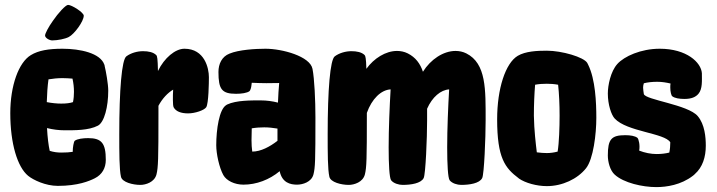

<svg xmlns="http://www.w3.org/2000/svg" viewBox="-20 -744 2927 784"><path d="M193 -579C215 -579 246 -585 261 -593C284 -605 322 -657 322 -680C322 -693 273 -724 258 -724C248 -724 217 -690 196 -659C178 -634 164 -607 164 -599C164 -589 182 -579 193 -579ZM340 -180C319 -180 295 -177 285 -169C281 -165 277 -142 277 -126V-124C265 -122 248 -121 230 -121C214 -121 199 -123 183 -128C178 -151 174 -183 172 -221C196 -215 221 -212 243 -212C284 -212 342 -211 380 -231C380 -231 380 -231 380 -231C406 -245 422 -308 422 -374C422 -400 413 -452 407 -476V-477C407 -478 407 -479 406 -480C390 -527 308 -545 235 -545C179 -545 137 -538 106 -519C56 -489 22 -394 22 -282C22 -158 51 -62 95 -26C116 -9 166 15 216 15C299 15 345 -5 367 -16C397 -31 412 -58 412 -91C412 -159 395 -180 340 -180ZM276 -423C280 -405 282 -387 282 -369C282 -355 281 -341 278 -327C266 -323 251 -321 230 -321C212 -321 192 -323 171 -327C172 -360 174 -392 178 -420C196 -423 216 -425 235 -425C249 -425 262 -424 276 -423Z M733 -545C696 -545 651 -508 625 -454C624 -505 622 -515 618 -519C606 -531 586 -535 564 -535C541 -535 515 -528 496 -514C477 -500 467 -377 467 -196C467 -121 467 -52 474 -22C479 0 522 11 553 11C575 11 611 0 619 -32C626 -60 627 -95 627 -274V-312C643 -342 665 -365 687 -378C686 -363 686 -349 686 -336C686 -322 687 -310 689 -306C698 -289 719 -281 748 -281C777 -281 814 -294 822 -306C832 -321 833 -408 833 -429C833 -465 816 -545 733 -545Z M1256 -463C1246 -514 1133 -545 1064 -545C1024 -545 955 -541 917 -525C886 -513 872 -483 872 -450C872 -379 886 -361 944 -361C965 -361 989 -364 999 -372C1002 -375 1006 -385 1007 -398C1007 -401 1008 -404 1008 -406C1050 -404 1088 -404 1120 -405C1118 -382 1116 -355 1115 -325C1092 -331 1068 -334 1046 -334C1006 -334 945 -335 907 -317L904 -315C875 -298 863 -215 863 -151C863 -116 875 -60 892 -29C905 -6 938 10 974 10C1027 10 1080 -10 1122 -45C1132 2 1165 10 1193 10C1215 10 1252 0 1260 -32C1267 -60 1268 -85 1268 -264C1268 -334 1264 -422 1256 -463ZM1059 -224C1077 -224 1094 -222 1113 -219C1113 -211 1113 -204 1113 -196V-169C1082 -145 1045 -125 1010 -125C1008 -139 1007 -155 1007 -171C1007 -191 1008 -207 1008 -220C1026 -223 1043 -224 1059 -224Z M1884 -526C1870 -533 1855 -536 1840 -536C1790 -536 1738 -501 1707 -451C1696 -484 1677 -510 1645 -526C1631 -533 1616 -536 1601 -536C1555 -536 1507 -506 1476 -463C1475 -506 1472 -516 1469 -519C1457 -531 1437 -535 1415 -535C1392 -535 1366 -528 1347 -514C1328 -500 1318 -377 1318 -196C1318 -121 1318 -52 1325 -22C1330 0 1373 11 1404 11C1426 11 1462 0 1470 -32C1477 -60 1478 -95 1478 -274V-283C1498 -340 1536 -377 1575 -379C1571 -311 1567 -218 1567 -142C1567 -73 1570 -18 1577 -8C1587 5 1609 11 1624 11C1658 11 1699 5 1710 -17C1718 -33 1724 -182 1724 -252V-300C1745 -348 1780 -377 1814 -379C1810 -311 1806 -218 1806 -142C1806 -73 1809 -18 1816 -8C1826 5 1848 11 1863 11C1897 11 1938 5 1949 -17C1957 -33 1963 -182 1963 -252C1963 -378 1966 -485 1884 -526Z M2415 -263C2415 -326 2411 -420 2382 -479C2381 -482 2379 -484 2378 -487C2364 -511 2274 -537 2213 -537C2174 -537 2126 -535 2094 -516C2094 -516 2094 -516 2094 -516C2044 -486 2010 -382 2010 -257C2010 -99 2042 -58 2098 -16L2099 -15C2125 3 2171 16 2213 16C2276 16 2338 -13 2373 -57C2403 -95 2415 -197 2415 -263ZM2172 -122C2168 -155 2161 -212 2160 -272C2160 -317 2162 -361 2165 -398C2180 -401 2197 -402 2213 -402C2227 -402 2243 -401 2259 -398C2263 -361 2265 -317 2265 -272C2265 -225 2263 -161 2257 -125C2242 -121 2227 -119 2213 -119C2201 -119 2187 -120 2172 -122Z M2862 -149C2862 -183 2858 -236 2829 -270C2789 -317 2615 -336 2609 -360C2608 -364 2606 -382 2606 -386C2606 -392 2607 -398 2609 -404C2625 -408 2643 -410 2664 -410C2683 -410 2701 -407 2718 -403C2717 -398 2717 -392 2717 -386C2717 -370 2721 -354 2725 -351C2735 -343 2754 -340 2775 -340C2804 -340 2821 -348 2832 -361C2849 -381 2846 -415 2846 -445C2843 -489 2784 -545 2674 -545C2597 -545 2529 -514 2501 -483C2473 -452 2462 -395 2462 -362C2462 -317 2476 -275 2490 -260C2540 -206 2694 -201 2717 -163C2717 -150 2716 -135 2713 -121C2697 -117 2680 -115 2661 -115C2638 -115 2613 -120 2590 -129C2594 -151 2588 -176 2583 -181C2573 -189 2554 -192 2533 -192C2476 -192 2462 -175 2462 -109C2462 -83 2471 -48 2490 -31C2527 3 2604 20 2660 20C2702 20 2761 11 2809 -26C2811 -27 2812 -29 2814 -30L2817 -33C2849 -61 2862 -103 2862 -149Z"/></svg>

Font: Manosque
Style: Regular
Weight: 400
Designer: Ariel Martín Pérez
Foundry: Ariel Martín Pérez
Version: Version 1.005;hotconv 1.0.109;makeotfexe 2.5.65596